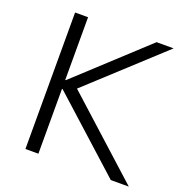

<svg xmlns="http://www.w3.org/2000/svg" viewBox="-127 -818 892 932"><g transform="rotate(20 319.0 -352.5)"><path d="M104 0V-705H171V-381H174L525 -705H613L215 -339L218 -380L638 0H545L174 -335H171V0Z"/></g></svg>

Font: Nunito Sans 9pt Light
Style: Regular
Weight: 300
Version: Version 3.101;gftools[0.9.27]